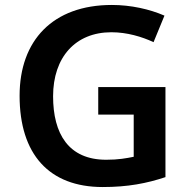

<svg xmlns="http://www.w3.org/2000/svg" viewBox="-20 -744 765 774"><path d="M376 -393V-282H519V-112C489 -106 458 -100 408 -100C256 -100 194 -205 194 -356C194 -513 284 -614 429 -614C492 -614 552 -596 599 -574L643 -681C583 -707 508 -724 431 -724C193 -724 59 -581 59 -358C59 -122 178 10 394 10C496 10 572 -5 647 -30V-393Z"/></svg>

Font: Noto Sans Balinese SemiBold
Style: Regular
Weight: 600
Designer: Aditya Bayu, David Williams
Foundry: David Williams
Version: Version 2.005